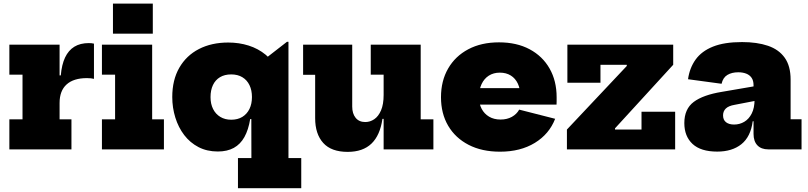

<svg xmlns="http://www.w3.org/2000/svg" viewBox="-20 -806 4362 1036"><path d="M301.5 -162H365.5V0H30.5V-162H101.5V-403H30.5V-565H301.5ZM487 -380.5Q479 -382.5 470.2 -383.5Q461.5 -384.5 449 -384.5Q377 -384.5 339.2 -350.2Q301.5 -316 301.5 -250.5L272 -399H308Q313 -457.5 331.2 -496Q349.5 -534.5 381.2 -554Q413 -573.5 459.5 -573.5Q467 -573.5 473.8 -572.8Q480.5 -572 487 -570.5Z M801 -162H864.5V0H530V-162H601V-403H530V-565H801ZM589.5 -786.5H804.5V-624.5H589.5Z M1536.5 47H1605.5V209.5H1264V47H1336.5L1336 -226.5L1339.5 -270.5V-303L1336 -369.5V-431L1528.5 -580.5H1536.5ZM1211.5 -576.5Q1270 -576.5 1321.5 -560.2Q1373 -544 1413.8 -510.5Q1454.5 -477 1479 -425L1339.5 -282.5Q1339.5 -319 1326.2 -346.5Q1313 -374 1288 -389.2Q1263 -404.5 1227.5 -404.5Q1192 -404.5 1167 -389.5Q1142 -374.5 1129 -347Q1116 -319.5 1116 -282Q1116 -245 1129.8 -217.8Q1143.5 -190.5 1168.8 -175.2Q1194 -160 1227.5 -160Q1262.5 -160 1287.5 -175.2Q1312.5 -190.5 1326 -218Q1339.5 -245.5 1339.5 -282.5L1353.5 -163.5H1330Q1320.5 -105.5 1298.8 -66.5Q1277 -27.5 1241.5 -8Q1206 11.5 1155.5 11.5Q1097 11.5 1051.2 -12.2Q1005.5 -36 974 -77.2Q942.5 -118.5 926 -171.8Q909.5 -225 909.5 -282.5Q909.5 -374.5 947.5 -440.5Q985.5 -506.5 1053.5 -541.5Q1121.5 -576.5 1211.5 -576.5Z M2050 -403H1980.5V-565H2250V-162H2318.5V0H2050ZM1880.5 -565V-231Q1880.5 -193 1899 -170.2Q1917.5 -147.5 1951 -147.5Q1977 -147.5 1999.5 -162.8Q2022 -178 2036 -210.5Q2050 -243 2050 -294L2079.5 -164.5H2043.5Q2031 -76 1984.5 -31.2Q1938 13.5 1856 13.5Q1767.5 13.5 1724 -34.8Q1680.5 -83 1680.5 -168.5V-402.5H1615.5V-565Z M2678 12.5Q2580 12.5 2508.5 -24.5Q2437 -61.5 2398.2 -127.5Q2359.5 -193.5 2359.5 -281.5Q2359.5 -369.5 2398 -436.2Q2436.5 -503 2506.8 -540.2Q2577 -577.5 2672.5 -577.5Q2768 -577.5 2837.8 -540.2Q2907.5 -503 2945.5 -436.2Q2983.5 -369.5 2983.5 -281.5Q2983.5 -269.5 2983.5 -259.8Q2983.5 -250 2983 -241.5H2786Q2787 -252 2787.2 -263.2Q2787.5 -274.5 2787.5 -287.5Q2787.5 -326.5 2774.2 -354.8Q2761 -383 2736.2 -398.5Q2711.5 -414 2677 -414Q2643 -414 2617.8 -398Q2592.5 -382 2578.5 -352.2Q2564.5 -322.5 2564.5 -281.5Q2564.5 -246 2578.8 -219Q2593 -192 2619 -176.5Q2645 -161 2681 -161Q2716 -161 2742 -175.5Q2768 -190 2781.5 -214.5L2975.5 -165Q2943.5 -82.5 2865.8 -35Q2788 12.5 2678 12.5ZM2487 -241.5V-330.5H2839.5L2845.5 -241.5Z M3039 -107 3362 -450V-481.5L3612.5 -456.5L3298.5 -113.5V-79ZM3612.5 -565V-456.5H3220V-359.5H3041.5V-565ZM3441.5 -203H3623V0H3039V-107H3441.5Z M4125.5 0Q4087.5 0 4066.8 -21.8Q4046 -43.5 4046 -83.5V-191L4058.5 -211L4051.5 -269L4046 -298.5V-346Q4046 -371 4035.5 -386.2Q4025 -401.5 4006.2 -408.8Q3987.5 -416 3963.5 -416Q3929 -416 3905 -401.8Q3881 -387.5 3873.5 -354L3692.5 -378.5Q3701 -439.5 3733.5 -484.8Q3766 -530 3827.2 -554.5Q3888.5 -579 3984 -579Q4065 -579 4123.8 -559Q4182.5 -539 4214.2 -494.5Q4246 -450 4246 -376.5V-162.5H4305V0ZM3850 12Q3761.5 12 3717 -29.2Q3672.5 -70.5 3672.5 -142Q3672.5 -218 3723.2 -256Q3774 -294 3875.5 -310.5L4074 -344.5V-265.5L3944.5 -240.5Q3911.5 -235 3896.5 -220.5Q3881.5 -206 3881.5 -183.5Q3881.5 -159 3897.5 -146.5Q3913.5 -134 3941 -134Q3971 -134 3996 -148.8Q4021 -163.5 4036.2 -193.5Q4051.5 -223.5 4051.5 -269L4075.5 -151.5H4041.5Q4030.5 -68 3980.5 -28Q3930.5 12 3850 12Z"/></svg>

Font: Hepta Slab ExtraBold
Style: Regular
Weight: 800
Designer: Michael LaGattuta
Foundry: Michael LaGattuta
Version: Version 1.102